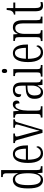

<svg xmlns="http://www.w3.org/2000/svg" viewBox="1338 -2138 810 3527"><g transform="rotate(-90 1743.5 -375.0)"><path d="M199 10Q126 10 85.5 -54Q45 -118 45 -267Q45 -417 87 -481Q129 -545 203 -545Q249 -545 277.5 -519Q306 -493 323 -452H327Q325 -475 324 -501Q323 -527 323 -554V-653Q323 -687 316.5 -703Q310 -719 296 -724Q282 -729 260 -729H254V-760H383V-100Q383 -55 397.5 -43Q412 -31 446 -31H454V0H333L326 -93H324Q306 -46 276 -18Q246 10 199 10ZM212 -31Q269 -31 296.5 -93.5Q324 -156 324 -266Q324 -381 299.5 -442.5Q275 -504 213 -504Q160 -504 133 -446.5Q106 -389 106 -266Q106 -144 132 -87.5Q158 -31 212 -31Z M687 10Q605 10 559 -61.5Q513 -133 513 -263Q513 -404 556.5 -474Q600 -544 679 -544Q754 -544 794.5 -479.5Q835 -415 835 -298V-267H573Q574 -146 606.5 -88.5Q639 -31 697 -31Q739 -31 765.5 -56Q792 -81 805 -113Q811 -110 815.5 -103Q820 -96 820 -85Q820 -66 805.5 -44Q791 -22 761.5 -6Q732 10 687 10ZM775 -305Q774 -394 752.5 -450Q731 -506 680 -506Q629 -506 603 -452.5Q577 -399 574 -305Z M938 -454Q929 -486 918 -495.5Q907 -505 879 -505V-536H1054V-505H1042Q1018 -505 1008 -498Q998 -491 998 -477Q998 -465 1003 -444.5Q1008 -424 1013 -406L1065 -216Q1072 -189 1080 -158Q1088 -127 1094.5 -98.5Q1101 -70 1105 -51Q1110 -71 1120.5 -112.5Q1131 -154 1148 -211L1195 -374Q1207 -414 1213.5 -438Q1220 -462 1220 -475Q1220 -491 1209.5 -498Q1199 -505 1174 -505H1160V-536H1315V-505H1308Q1284 -505 1274.5 -493.5Q1265 -482 1254 -440L1123 0H1065Z M1347 0V-31H1349Q1384 -31 1399 -43Q1414 -55 1414 -105V-433Q1414 -481 1399 -493Q1384 -505 1348 -505H1345V-536H1462L1471 -431H1473Q1483 -460 1497.5 -486Q1512 -512 1533.5 -528.5Q1555 -545 1588 -545Q1625 -545 1642.5 -525.5Q1660 -506 1660 -476Q1660 -452 1647.5 -437Q1635 -422 1607 -422Q1607 -457 1599.5 -478Q1592 -499 1564 -499Q1541 -499 1524.5 -478.5Q1508 -458 1497 -424.5Q1486 -391 1480.5 -352Q1475 -313 1475 -275V-103Q1475 -54 1489.5 -42.5Q1504 -31 1539 -31H1555V0Z M1807 10Q1757 10 1724 -29Q1691 -68 1691 -148Q1691 -227 1735 -265Q1779 -303 1869 -306L1933 -309V-372Q1933 -439 1916.5 -472.5Q1900 -506 1854 -506Q1809 -506 1791 -476.5Q1773 -447 1773 -391Q1723 -391 1723 -445Q1723 -489 1759.5 -516.5Q1796 -544 1858 -544Q1925 -544 1959 -504.5Q1993 -465 1993 -369V-108Q1993 -60 2004 -45.5Q2015 -31 2042 -31H2045V0H1947L1938 -89H1934Q1912 -46 1885.5 -18Q1859 10 1807 10ZM1823 -30Q1873 -30 1903.5 -76Q1934 -122 1934 -191V-278L1880 -275Q1810 -271 1781.5 -238Q1753 -205 1753 -145Q1753 -93 1770 -61.5Q1787 -30 1823 -30Z M2202 -649Q2186 -649 2175.5 -659.5Q2165 -670 2165 -698Q2165 -726 2175.5 -736.5Q2186 -747 2202 -747Q2218 -747 2229.5 -736.5Q2241 -726 2241 -698Q2241 -670 2229.5 -659.5Q2218 -649 2202 -649ZM2099 0V-31H2112Q2148 -31 2162.5 -43.5Q2177 -56 2177 -104V-430Q2177 -479 2164.5 -492Q2152 -505 2117 -505H2109V-536H2236V-106Q2236 -57 2250 -44Q2264 -31 2301 -31H2312V0Z M2540 10Q2458 10 2412 -61.5Q2366 -133 2366 -263Q2366 -404 2409.5 -474Q2453 -544 2532 -544Q2607 -544 2647.5 -479.5Q2688 -415 2688 -298V-267H2426Q2427 -146 2459.5 -88.5Q2492 -31 2550 -31Q2592 -31 2618.5 -56Q2645 -81 2658 -113Q2664 -110 2668.5 -103Q2673 -96 2673 -85Q2673 -66 2658.5 -44Q2644 -22 2614.5 -6Q2585 10 2540 10ZM2628 -305Q2627 -394 2605.5 -450Q2584 -506 2533 -506Q2482 -506 2456 -452.5Q2430 -399 2427 -305Z M2752 0V-31H2759Q2795 -31 2809.5 -43.5Q2824 -56 2824 -105V-433Q2824 -481 2809.5 -493Q2795 -505 2760 -505H2755V-536H2875L2881 -456H2885Q2904 -501 2932.5 -522.5Q2961 -544 3006 -544Q3072 -544 3104 -498.5Q3136 -453 3136 -355V-105Q3136 -56 3149.5 -43.5Q3163 -31 3197 -31H3201V0H3077V-355Q3077 -421 3057.5 -460.5Q3038 -500 2990 -500Q2938 -500 2911 -453Q2884 -406 2884 -326V-103Q2884 -54 2897.5 -42.5Q2911 -31 2946 -31H2952V0Z M3402 10Q3348 10 3323.5 -23.5Q3299 -57 3299 -143V-500H3238V-525Q3278 -531 3297 -557Q3310 -573 3315 -596Q3320 -619 3324 -658H3358V-536H3460V-500H3358V-142Q3358 -79 3372.5 -54.5Q3387 -30 3417 -30Q3432 -30 3443.5 -32Q3455 -34 3468 -37V0Q3456 3 3439 6.5Q3422 10 3402 10Z"/></g></svg>

Font: Noto Serif ExtraCondensed Light
Style: Regular
Weight: 300
Width: 2
Designer: Monotype Design Team
Foundry: Monotype Imaging Inc.
Version: Version 2.014; ttfautohint (v1.8.4.7-5d5b)